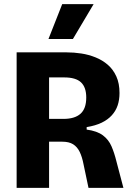

<svg xmlns="http://www.w3.org/2000/svg" viewBox="-20 -915 644 935"><path d="M61 0V-660H305Q340 -660 376 -654.5Q412 -649 445.5 -635.5Q479 -622 505 -599.5Q531 -577 546.5 -543Q562 -509 562 -462Q562 -429 553 -402Q544 -375 524.5 -353.5Q505 -332 475 -317.5Q445 -303 402 -296V-284Q453 -277 481 -256Q509 -235 523 -202.5Q537 -170 547 -129L581 0H411L387 -114Q380 -151 368 -175.5Q356 -200 336 -212.5Q316 -225 283 -225H219V0ZM219 -336H289Q344 -336 372 -361Q400 -386 400 -440Q400 -490 374.5 -514Q349 -538 293 -538H219ZM335 -725H216L283 -895H436Z"/></svg>

Font: Bricolage Grotesque SemiCondensed ExtraBold
Style: Regular
Weight: 800
Width: 4
Designer: Mathieu Triay
Foundry: Atelier Triay
Version: Version 1.001;gftools[0.9.33.dev8+g029e19f]